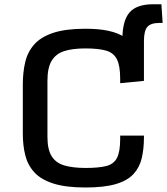

<svg xmlns="http://www.w3.org/2000/svg" viewBox="-20 -855 771 887"><path d="M374.5 11.2Q283.7 11.2 226.6 -7.1Q169.4 -25.4 138.9 -58.6Q108.4 -91.8 96.9 -137.2Q85.4 -182.6 85.4 -236.8V-464.8Q85.4 -520.5 96.4 -567.6Q107.4 -614.7 137.9 -649.4Q168.5 -684.1 225.6 -703.1Q282.7 -722.2 374 -722.2Q437.5 -722.2 481.2 -712.6Q524.9 -703.1 555.7 -683.1L545.4 -673.3Q545.4 -758.8 578.1 -797.1Q610.8 -835.4 688.5 -835.4H725.6L731.4 -749H715.8Q676.8 -749 660.9 -731Q645 -712.9 645 -665V-481.4L535.2 -470.7V-491.7Q535.2 -551.3 520 -581.3Q504.9 -611.3 469.7 -621.3Q434.6 -631.3 374 -631.3Q314.9 -631.3 276.1 -618.7Q237.3 -606 218.3 -573.7Q199.2 -541.5 199.2 -482.9V-222.2Q199.2 -164.1 218.8 -133.1Q238.3 -102.1 277.3 -90.6Q316.4 -79.1 376 -79.1Q435.5 -79.1 470.5 -87.9Q505.4 -96.7 520.3 -125.2Q535.2 -153.8 535.2 -212.9V-228.5H645V-220.7Q645 -167.5 635 -124.8Q625 -82 597.2 -51.5Q569.3 -21 515.9 -4.9Q462.4 11.2 374.5 11.2Z"/></svg>

Font: Monda Medium
Style: Regular
Weight: 500
Designer: Vernon Adams
Foundry: Vernon Adams
Version: Version 2.200